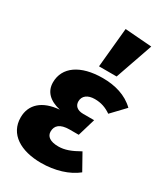

<svg xmlns="http://www.w3.org/2000/svg" viewBox="-210 -937 911 1048"><g transform="rotate(30 245.0 -413.0)"><path d="M262 -845 238 -596H349L431 -832ZM227 19C314 19 395 -6 448 -49L392 -149C341 -120 304 -106 264 -106C211 -106 187 -126 187 -156C187 -192 210 -217 272 -217H329L362 -328H293C254 -328 236 -348 236 -374C236 -409 264 -430 308 -430C348 -430 379 -419 411 -397L490 -480C438 -531 366 -551 289 -551C149 -551 64 -491 64 -395C64 -337 102 -300 171 -284C66 -276 7 -223 7 -141C7 -36 99 19 227 19Z"/></g></svg>

Font: Fira Sans ExtraBold
Style: Italic
Weight: 800
Italic angle: -8°
Designer: bBox Type GmbH & Carrois Corporate GbR & Edenspiekermann AG
Foundry: bBox Type GmbH & Carrois Corporate GbR & Edenspiekermann AG
Version: Version 4.301;PS 004.301;hotconv 1.0.88;makeotf.lib2.5.64775